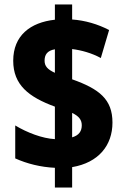

<svg xmlns="http://www.w3.org/2000/svg" viewBox="-20 -779 560 857"><path d="M225 -30V58H302V-33C420 -53 482 -130 482 -232C482 -336 423 -382 302 -425V-560C343 -555 390 -542 430 -520L467 -645C417 -671 360 -688 302 -692V-759H225V-691C115 -679 39 -620 39 -508C39 -400 108 -346 225 -303V-158C169 -161 101 -187 48 -219V-72C101 -48 162 -33 225 -30ZM225 -559V-454C192 -469 179 -484 179 -508C179 -534 190 -553 225 -559ZM302 -166V-275C331 -261 345 -245 345 -220C345 -194 333 -175 302 -166Z"/></svg>

Font: Noto Sans Condensed Black
Style: Regular
Weight: 900
Width: 3
Designer: Monotype Design Team
Foundry: Monotype Imaging Inc.
Version: Version 2.013